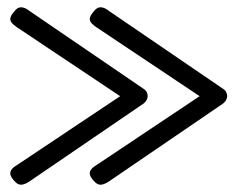

<svg xmlns="http://www.w3.org/2000/svg" viewBox="-20 -485 660 529"><path d="M19 13Q11 4 9 -3Q7 -10 11 -16.5Q15 -23 25 -29L311 -220L25 -411Q15 -418 11 -424Q7 -430 9 -437Q11 -444 19 -453Q25 -461 31 -463.5Q37 -466 44.5 -464Q52 -462 61 -455L376 -240Q382 -236 384.5 -230.5Q387 -225 387 -220Q387 -216 384.5 -210.5Q382 -205 376 -200L61 15Q52 21 44.5 23Q37 25 31 22.5Q25 20 19 13ZM238 13Q230 4 228 -3Q226 -10 230 -16.5Q234 -23 244 -29L530 -220L244 -411Q234 -418 230 -424Q226 -430 228 -437Q230 -444 238 -453Q244 -461 250 -463.5Q256 -466 263.5 -464Q271 -462 280 -455L595 -240Q601 -236 603.5 -230.5Q606 -225 606 -220Q606 -216 603.5 -210.5Q601 -205 595 -200L280 15Q271 21 263.5 23Q256 25 250 22.5Q244 20 238 13Z"/></svg>

Font: Fredoka SemiExpanded Light
Style: Regular
Weight: 300
Width: 6
Designer: Ben Nathan
Foundry: Milena B. Brandão, Ben Nathan
Version: Version 2.001